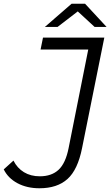

<svg xmlns="http://www.w3.org/2000/svg" viewBox="-77 -901 598 1027"><path d="M-57 5 -5 -42Q15 -2 51 20Q87 42 136 42Q199 42 236.5 7Q274 -28 290 -109L395 -636H140L153 -700H481L362 -109Q339 7 284 56.5Q229 106 134 106Q67 106 16.5 79Q-34 52 -57 5ZM429 -757 339 -840 231 -757H163L306 -881H378L493 -757Z"/></svg>

Font: Montserrat Alternates
Style: Italic
Weight: 400
Italic angle: -11.3°
Designer: Julieta Ulanovsky
Foundry: Julieta Ulanovsky
Version: Version 7.200